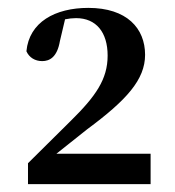

<svg xmlns="http://www.w3.org/2000/svg" viewBox="-20 -939 445 487"><path d="M51 -472H362V-549H123L201 -611C301 -685 348 -737 348 -800C348 -867 302 -919 204 -919C120 -919 54 -883 47 -809C54 -793 69 -784 87 -784C106 -784 125 -794 132 -835L145 -890C155 -892 164 -893 173 -893C224 -893 253 -857 253 -798C253 -738 223 -695 159 -632L51 -525Z"/></svg>

Font: Noto Serif JP
Style: Bold
Weight: 700
Designer: Ryoko NISHIZUKA 西塚涼子 (kana & ideographs); Frank Grießhammer (Latin, Greek & Cyrillic); Wenlong ZHANG 张文龙 (bopomofo); San
Foundry: Adobe
Version: Version 2.001;hotconv 1.1.0;makeotfexe 2.6.0